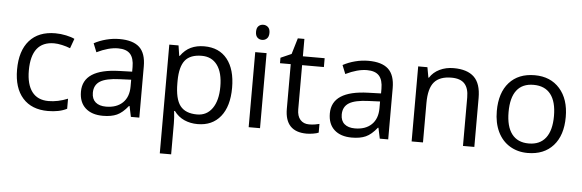

<svg xmlns="http://www.w3.org/2000/svg" viewBox="-56 -929 4138 1364"><g transform="rotate(5 2012.5 -247.0)"><path d="M299.8 9.8Q183.6 9.8 119.9 -61.8Q56.2 -133.3 56.2 -264.2Q56.2 -398.4 120.8 -471.7Q185.5 -544.9 305.2 -544.9Q343.8 -544.9 382.3 -536.6Q420.9 -528.3 442.9 -517.1L418 -448.2Q391.1 -459 359.4 -466.1Q327.6 -473.1 303.2 -473.1Q140.1 -473.1 140.1 -265.1Q140.1 -166.5 179.9 -113.8Q219.7 -61 297.9 -61Q364.7 -61 435.1 -89.8V-18.1Q381.3 9.8 299.8 9.8Z M891.1 0 875 -76.2H871.1Q831.1 -25.9 791.3 -8.1Q751.5 9.8 691.9 9.8Q612.3 9.8 567.1 -31.2Q522 -72.3 522 -147.9Q522 -310.1 781.2 -317.9L872.1 -320.8V-354Q872.1 -417 845 -447Q817.9 -477.1 758.3 -477.1Q691.4 -477.1 606.9 -436L582 -498Q621.6 -519.5 668.7 -531.7Q715.8 -543.9 763.2 -543.9Q858.9 -543.9 905 -501.5Q951.2 -459 951.2 -365.2V0ZM708 -57.1Q783.7 -57.1 826.9 -98.6Q870.1 -140.1 870.1 -214.8V-263.2L789.1 -259.8Q692.4 -256.3 649.7 -229.7Q606.9 -203.1 606.9 -147Q606.9 -103 633.5 -80.1Q660.2 -57.1 708 -57.1Z M1367.2 9.8Q1314.9 9.8 1271.7 -9.5Q1228.5 -28.8 1199.2 -68.8H1193.4Q1199.2 -22 1199.2 20V240.2H1118.2V-535.2H1184.1L1195.3 -461.9H1199.2Q1230.5 -505.9 1272 -525.4Q1313.5 -544.9 1367.2 -544.9Q1473.6 -544.9 1531.5 -472.2Q1589.4 -399.4 1589.4 -268.1Q1589.4 -136.2 1530.5 -63.2Q1471.7 9.8 1367.2 9.8ZM1355.5 -476.1Q1273.4 -476.1 1236.8 -430.7Q1200.2 -385.3 1199.2 -286.1V-268.1Q1199.2 -155.3 1236.8 -106.7Q1274.4 -58.1 1357.4 -58.1Q1426.8 -58.1 1466.1 -114.3Q1505.4 -170.4 1505.4 -269Q1505.4 -369.1 1466.1 -422.6Q1426.8 -476.1 1355.5 -476.1Z M1812 0H1731V-535.2H1812ZM1724.1 -680.2Q1724.1 -708 1737.8 -720.9Q1751.5 -733.9 1772 -733.9Q1791.5 -733.9 1805.7 -720.7Q1819.8 -707.5 1819.8 -680.2Q1819.8 -652.8 1805.7 -639.4Q1791.5 -626 1772 -626Q1751.5 -626 1737.8 -639.4Q1724.1 -652.8 1724.1 -680.2Z M2156.7 -57.1Q2178.2 -57.1 2198.2 -60.3Q2218.3 -63.5 2230 -66.9V-4.9Q2216.8 1.5 2191.2 5.6Q2165.5 9.8 2145 9.8Q1989.7 9.8 1989.7 -153.8V-472.2H1913.1V-511.2L1989.7 -544.9L2023.9 -659.2H2070.8V-535.2H2226.1V-472.2H2070.8V-157.2Q2070.8 -108.9 2093.8 -83Q2116.7 -57.1 2156.7 -57.1Z M2666 0 2649.9 -76.2H2646Q2606 -25.9 2566.2 -8.1Q2526.4 9.8 2466.8 9.8Q2387.2 9.8 2342 -31.2Q2296.9 -72.3 2296.9 -147.9Q2296.9 -310.1 2556.2 -317.9L2647 -320.8V-354Q2647 -417 2619.9 -447Q2592.8 -477.1 2533.2 -477.1Q2466.3 -477.1 2381.8 -436L2356.9 -498Q2396.5 -519.5 2443.6 -531.7Q2490.7 -543.9 2538.1 -543.9Q2633.8 -543.9 2679.9 -501.5Q2726.1 -459 2726.1 -365.2V0ZM2482.9 -57.1Q2558.6 -57.1 2601.8 -98.6Q2645 -140.1 2645 -214.8V-263.2L2564 -259.8Q2467.3 -256.3 2424.6 -229.7Q2381.8 -203.1 2381.8 -147Q2381.8 -103 2408.4 -80.1Q2435.1 -57.1 2482.9 -57.1Z M3259.3 0V-346.2Q3259.3 -411.6 3229.5 -443.8Q3199.7 -476.1 3136.2 -476.1Q3052.2 -476.1 3013.2 -430.7Q2974.1 -385.3 2974.1 -280.8V0H2893.1V-535.2H2959L2972.2 -461.9H2976.1Q3001 -501.5 3045.9 -523.2Q3090.8 -544.9 3146 -544.9Q3242.7 -544.9 3291.5 -498.3Q3340.3 -451.7 3340.3 -349.1V0Z M3968.8 -268.1Q3968.8 -137.2 3902.8 -63.7Q3836.9 9.8 3720.7 9.8Q3648.9 9.8 3593.3 -23.9Q3537.6 -57.6 3507.3 -120.6Q3477.1 -183.6 3477.1 -268.1Q3477.1 -398.9 3542.5 -471.9Q3607.9 -544.9 3724.1 -544.9Q3836.4 -544.9 3902.6 -470.2Q3968.8 -395.5 3968.8 -268.1ZM3561 -268.1Q3561 -165.5 3602.1 -111.8Q3643.1 -58.1 3722.7 -58.1Q3802.2 -58.1 3843.5 -111.6Q3884.8 -165 3884.8 -268.1Q3884.8 -370.1 3843.5 -423.1Q3802.2 -476.1 3721.7 -476.1Q3642.1 -476.1 3601.6 -423.8Q3561 -371.6 3561 -268.1Z"/></g></svg>

Font: f02954597
Style: Regular
Weight: 400
Foundry: Ascender Corporation
Version: Version 1.10